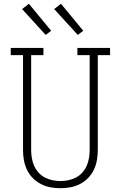

<svg xmlns="http://www.w3.org/2000/svg" viewBox="-20 -989 640 1017"><path d="M300 8Q273 8 246.5 3Q220 -2 196 -14.5Q172 -27 153 -46.5Q134 -66 122.5 -90.5Q111 -115 106.5 -141.5Q102 -168 102 -195V-697H37V-735H210V-697H145V-195Q145 -174 148.5 -152.5Q152 -131 160.5 -111.5Q169 -92 183.5 -75.5Q198 -59 217 -49Q236 -39 257.5 -34.5Q279 -30 300 -30Q321 -30 342.5 -34.5Q364 -39 383 -49Q402 -59 416.5 -75.5Q431 -92 439.5 -111.5Q448 -131 451.5 -152.5Q455 -174 455 -195V-697H390V-735H563V-697H498V-195Q498 -168 493.5 -141.5Q489 -115 477.5 -90.5Q466 -66 447 -46.5Q428 -27 404 -14.5Q380 -2 353.5 3Q327 8 300 8ZM392 -804 267 -941 303 -969 421 -826ZM222 -804 97 -941 133 -969 251 -826Z"/></svg>

Font: Iosevka Curly Slab XLtEx
Style: Regular
Weight: 200
Width: 7
Monospace: yes
Designer: Belleve Invis
Foundry: Belleve Invis
Version: Version 11.1.0; ttfautohint (v1.8.3)